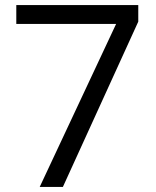

<svg xmlns="http://www.w3.org/2000/svg" viewBox="-20 -734 612 754"><path d="M136 0 436 -640H44V-714H523V-649L227 0Z"/></svg>

Font: Noto Sans Sinhala
Style: Regular
Weight: 400
Designer: Jelle Bosma - Monotype Design Team
Foundry: Monotype Imaging Inc.
Version: Version 1.900